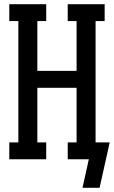

<svg xmlns="http://www.w3.org/2000/svg" viewBox="-20 -755 540 910"><path d="M452 135H371L401 0H301V-80H343V-339H157V-80H199V0H24V-80H67V-655H24V-735H199V-655H157V-419H343V-655H301V-735H476V-655H433V-80H500Z"/></svg>

Font: Iosevka Slab Medium
Style: Regular
Weight: 500
Monospace: yes
Designer: Belleve Invis
Foundry: Belleve Invis
Version: Version 11.1.1; ttfautohint (v1.8.3)